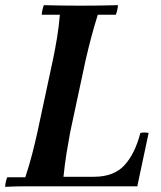

<svg xmlns="http://www.w3.org/2000/svg" viewBox="-26 -722 625 744"><path d="M-6 2Q-6 -6 -3.5 -17Q-1 -28 2 -35H72Q87 -80 98.5 -124.5Q110 -169 119 -210L179 -490Q188 -533 195 -575.5Q202 -618 206 -665H136Q136 -673 138.5 -684Q141 -695 144 -702Q178 -701 215.5 -700.5Q253 -700 287 -700Q322 -700 359 -700.5Q396 -701 431 -702Q431 -695 428.5 -684Q426 -673 423 -665H353Q339 -620 328 -579Q317 -538 306 -490L246 -210Q239 -172 232 -129.5Q225 -87 220 -37H338Q415 -37 456 -81.5Q497 -126 518 -207Q534 -210 550 -207L506 0H138Q104 0 66.5 0Q29 0 -6 2Z"/></svg>

Font: Poltawski Nowy Medium
Style: Italic
Weight: 500
Italic angle: -12°
Version: Version 1.001;gftools[0.9.25]